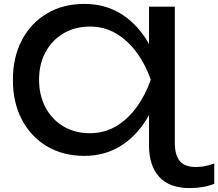

<svg xmlns="http://www.w3.org/2000/svg" viewBox="-20 -784 1117 983"><path d="M982 71Q1011 71 1034.5 65.5Q1058 60 1077 53V157Q1050 168 1018 173.5Q986 179 953 179Q847 179 795 121.5Q743 64 743 -39V-281L768 -376L743 -470V-750H875V-53Q875 10 900.5 40.5Q926 71 982 71ZM808 -376Q783 -258 728.5 -170.5Q674 -83 594 -34.5Q514 14 412 14Q303 14 220.5 -35Q138 -84 92 -171.5Q46 -259 46 -375Q46 -491 92 -578.5Q138 -666 220.5 -715Q303 -764 412 -764Q514 -764 594 -716.5Q674 -669 729 -582Q784 -495 808 -376ZM180 -376Q180 -296 213 -234Q246 -172 304.5 -137Q363 -102 441 -102Q513 -102 573 -137Q633 -172 678.5 -234Q724 -296 752 -376Q724 -456 678.5 -517Q633 -578 573.5 -613Q514 -648 441 -648Q364 -648 305 -613Q246 -578 213 -517Q180 -456 180 -376Z"/></svg>

Font: Unbounded
Style: Regular
Weight: 400
Designer: Luke Prowse, Jean-Baptiste Morizot, Fátima Lázaro, Florian Runge
Foundry: NaN
Version: Version 1.701;gftools[0.9.28.dev5+ged2979d]